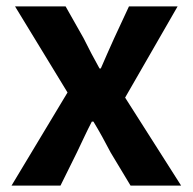

<svg xmlns="http://www.w3.org/2000/svg" viewBox="-20 -580 602 600"><path d="M16 0 191 -291 27 -560H185L241 -461Q253 -437 265.5 -413Q278 -389 291 -366H295Q305 -389 315.5 -413Q326 -437 337 -461L383 -560H535L371 -275L546 0H388L326 -103Q313 -128 299.5 -152.5Q286 -177 272 -200H267Q255 -177 243.5 -152.5Q232 -128 220 -103L169 0Z"/></svg>

Font: Noto Sans JP Thin
Style: Bold
Weight: 700
Version: Version 2.004-H2;hotconv 1.0.118;makeotfexe 2.5.65603